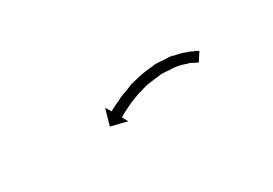

<svg xmlns="http://www.w3.org/2000/svg" viewBox="-13 -405 471 331"><g transform="rotate(-30 222.5 -240.0)"><path d="M342 -237Q342 -237 342 -237Q342 -237 342 -237Q342 -237 342 -237Q342 -237 342 -237Q340 -238 338 -239Q338 -239 338 -239Q338 -239 338 -239Q338 -239 338 -239Q338 -239 338 -239Q334 -241 330 -243Q330 -243 330 -243Q330 -243 330 -243Q330 -243 330 -243Q330 -243 330 -243Q325 -244 320 -246Q320 -246 320 -246Q320 -246 320 -246Q320 -246 320 -246Q320 -246 320 -246Q314 -248 307 -249Q307 -249 307 -249Q307 -249 308 -249Q308 -249 308 -249Q308 -249 308 -249Q301 -250 293 -250Q293 -250 293 -250Q293 -250 293 -250Q293 -250 293 -250Q293 -250 293 -250Q286 -251 278 -251Q278 -251 278 -251Q278 -251 278 -251Q278 -251 278 -251Q278 -251 278 -251Q270 -250 262 -249Q262 -249 262 -249Q262 -249 262 -249Q262 -249 262 -249Q262 -249 262 -249Q254 -248 246 -247Q246 -247 246 -247Q246 -247 246 -247Q246 -247 246.5 -247Q247 -247 247 -247Q239 -245 231 -242Q231 -242 231 -242Q231 -242 231 -243Q231 -243 231.5 -243Q232 -243 232 -243Q224 -240 218 -238Q218 -238 218 -238Q218 -238 218 -238Q218 -238 218 -238Q218 -238 218 -238Q211 -235 206 -233Q206 -233 206 -233Q206 -233 206 -233Q206 -233 206 -233Q206 -233 206 -233Q200 -230 196 -228Q196 -228 196 -228Q196 -228 196 -228Q196 -228 196 -228Q196 -228 196 -228Q192 -226 188 -224Q188 -224 188 -224Q188 -224 188 -224Q188 -224 188 -224Q188 -224 188 -224Q185 -222 183 -221Q182 -221 182 -220L188 -209L156 -217L165 -249L172 -238Q172 -238 173 -239Q176 -240 178 -242Q178 -242 178.5 -242Q179 -242 179 -242Q179 -242 179 -242Q179 -242 179 -242Q182 -244 187 -246Q187 -246 187 -246Q187 -246 187 -246Q187 -246 187 -246Q187 -246 187 -246Q192 -248 197 -251Q197 -251 197 -251Q197 -251 197 -251Q197 -251 197 -251Q197 -251 197 -251Q204 -254 210 -256Q210 -256 210 -256Q210 -256 210 -256Q210 -256 210.5 -256Q211 -256 211 -256Q218 -259 225 -262Q225 -262 225 -262Q225 -262 225 -262Q226 -262 226 -262Q226 -262 226 -262Q234 -264 242 -266Q242 -266 242 -266Q242 -266 242 -266Q242 -266 242 -266Q242 -266 242 -266Q251 -268 259 -269Q259 -269 259 -269Q259 -269 259 -269Q259 -269 259.5 -269Q260 -269 260 -269Q268 -270 277 -271Q277 -271 277 -271Q277 -271 277 -271Q277 -271 277 -271Q277 -271 277 -271Q286 -271 294 -270Q294 -270 294.5 -270Q295 -270 295 -270Q295 -270 295 -270Q295 -270 295 -270Q303 -270 311 -269Q311 -269 311 -268.5Q311 -268 311 -268Q311 -268 311 -268Q311 -268 311 -268Q318 -267 325 -265Q325 -265 325 -265Q325 -265 325 -265Q325 -265 325.5 -265Q326 -265 326 -265Q332 -263 337 -261Q337 -261 337 -261Q337 -261 337 -261Q337 -261 337.5 -261Q338 -261 338 -261Q342 -259 346 -257Q346 -257 346 -257Q346 -257 347 -257Q347 -257 347 -257Q347 -257 347 -257Q350 -256 352 -254Q352 -254 352 -254Q352 -254 352 -254Q352 -254 352.5 -254Q353 -254 353 -254Q354 -253 355 -253L344 -236Q343 -236 342 -237Z"/></g></svg>

Font: FRB American Cursive Just Arrows Thin
Style: Italic
Weight: 100
Italic angle: -25°
Version: Version 2.0;Modular Font Editor K font №1